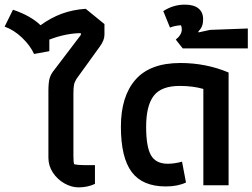

<svg xmlns="http://www.w3.org/2000/svg" viewBox="-39 -800 1090 829"><path d="M170 -119V-408Q170 -442 175 -461Q180 -480 196 -499L310 -649V-657Q244 -656 174 -629V-579L108 -567Q92 -603 56.5 -637Q21 -671 -19 -685L17 -758Q94 -732 136 -691Q180 -723 227 -740.5Q274 -758 331 -762L412 -696V-650Q412 -626 392 -599L291 -459Q283 -446 280.5 -433.5Q278 -421 278 -397V-127Q278 -101 281 -91Q298 -87 326 -87H371V-6Q339 9 300 9Q270 9 239.5 -8Q209 -25 189.5 -54.5Q170 -84 170 -119Z M483 -253Q483 -384 546 -456Q609 -528 740 -528Q850 -528 948 -487V0H839V-416Q794 -429 737 -429Q657 -429 624.5 -386Q592 -343 592 -253Q592 -166 613 -129.5Q634 -93 685 -93Q715 -93 747 -102L764 -12Q728 5 677 5Q576 5 529.5 -57.5Q483 -120 483 -253Z M720 -629Q746 -650 746 -673Q746 -684 742 -691Q715 -689 695 -681L666 -752Q709 -780 759 -780Q798 -780 818 -763.5Q838 -747 838 -717Q838 -700 833.5 -688Q829 -676 818 -665V-660L868 -671L1031 -677V-591H750Z"/></svg>

Font: Athiti SemiBold
Style: Regular
Weight: 600
Designer: CadsonDemak Team
Foundry: CadsonDemak
Version: Version 1.033